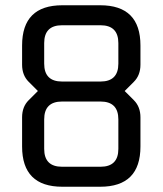

<svg xmlns="http://www.w3.org/2000/svg" viewBox="-20 -710 618 730"><path d="M64 -153V-264Q64 -304 89 -329L124 -364L89 -399Q64 -424 64 -464V-537Q64 -690 217 -690H361Q514 -690 514 -537V-464Q514 -424 489 -399L454 -364L489 -329Q514 -304 514 -264V-153Q514 0 361 0H217Q64 0 64 -153ZM148 -144Q148 -76 216 -76H362Q430 -76 430 -144V-256Q430 -324 362 -324H216Q148 -324 148 -256ZM148 -468Q148 -400 216 -400H362Q430 -400 430 -468V-546Q430 -614 362 -614H216Q148 -614 148 -546Z"/></svg>

Font: Oxanium ExtraLight
Style: Regular
Weight: 400
Version: Version 2.000